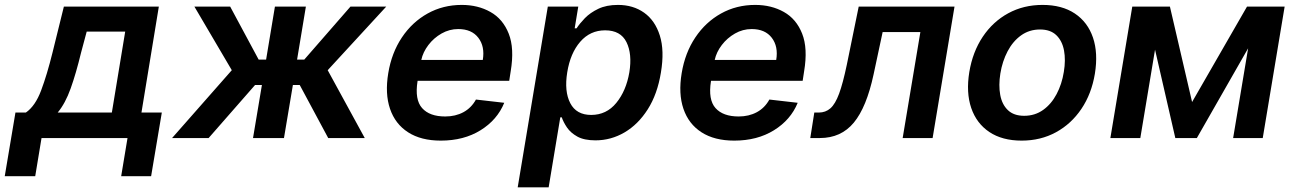

<svg xmlns="http://www.w3.org/2000/svg" viewBox="-73 -573 5371 797"><path d="M-53.3 158.4 -8.9 -105.8H34.4Q73.5 -132.8 97.8 -197.8Q122.2 -262.8 144.9 -354.4L192.1 -545.5H586.3L514.2 -105.8H598.7L554.3 158.4H430L456.3 0H99.4L73.2 158.4ZM166.5 -105.8H391.3L446.7 -441.8H286.9L263.5 -354.4Q242.5 -267.8 220.3 -205.8Q198.2 -143.8 166.5 -105.8Z M641.3 0 889.2 -281.6 734 -545.5H882.5L1000.7 -325.6H1031.6L1068.2 -545.5H1196.7L1160.2 -325.6H1190L1381.7 -545.5H1530.2L1287.3 -281.6L1441.1 0H1289.4L1171.2 -220.2H1142.8L1105.8 0H977.3L1014.2 -220.2H985.8L793 0Z M1756.7 10.7Q1674.7 10.7 1621.1 -23.8Q1567.5 -58.2 1546 -121.3Q1524.5 -184.3 1538.7 -269.5Q1552.6 -353.7 1595.2 -417.4Q1637.8 -481.2 1701.9 -516.9Q1766 -552.6 1843.8 -552.6Q1910.9 -552.6 1962.7 -523.4Q2014.6 -494.3 2038.7 -433.4Q2062.9 -372.5 2046.9 -277L2040.8 -237.6H1660.5L1660.2 -235.8Q1648.1 -159.1 1679.2 -124.3Q1710.2 -89.5 1775.2 -89.5Q1817.5 -89.5 1850.5 -107.2Q1883.5 -125 1902.7 -159.8L2020.2 -146.3Q1991.1 -75.3 1921.7 -32.3Q1852.3 10.7 1756.7 10.7ZM1675.8 -324.2H1931.1Q1940.3 -380 1912.6 -416.2Q1884.9 -452.4 1829.2 -452.4Q1792.3 -452.4 1759.9 -433.9Q1727.6 -415.5 1705.3 -386.2Q1682.9 -356.9 1675.8 -324.2Z M2076 204.5 2201 -545.5H2327.4L2312.5 -455.3H2320.3Q2333.1 -475.1 2354.9 -497.7Q2376.8 -520.2 2410.5 -536.4Q2444.2 -552.6 2492.2 -552.6Q2555.4 -552.6 2600.9 -520.2Q2646.3 -487.9 2666 -425.4Q2685.7 -362.9 2670.5 -272Q2655.9 -182.2 2615.9 -119.3Q2576 -56.5 2519.5 -23.4Q2463.1 9.6 2398.8 9.6Q2351.9 9.6 2323.7 -6Q2295.5 -21.7 2280.5 -43.9Q2265.6 -66.1 2258.9 -85.9H2252.8L2204.5 204.5ZM2281.6 -272.7Q2268.8 -193.5 2294.2 -144.7Q2319.6 -95.9 2381 -95.9Q2444.6 -95.9 2485.4 -146Q2526.3 -196 2539.4 -272.7Q2551.8 -349.1 2527.5 -398.1Q2503.2 -447.1 2438.9 -447.1Q2376.8 -447.1 2335.6 -399.7Q2294.4 -352.3 2281.6 -272.7Z M2974.8 10.7Q2892.8 10.7 2839.1 -23.8Q2785.5 -58.2 2764 -121.3Q2742.5 -184.3 2756.7 -269.5Q2770.6 -353.7 2813.2 -417.4Q2855.8 -481.2 2919.9 -516.9Q2984 -552.6 3061.8 -552.6Q3128.9 -552.6 3180.8 -523.4Q3232.6 -494.3 3256.7 -433.4Q3280.9 -372.5 3264.9 -277L3258.9 -237.6H2878.6L2878.2 -235.8Q2866.1 -159.1 2897.2 -124.3Q2928.3 -89.5 2993.3 -89.5Q3035.5 -89.5 3068.5 -107.2Q3101.6 -125 3120.7 -159.8L3238.3 -146.3Q3209.2 -75.3 3139.7 -32.3Q3070.3 10.7 2974.8 10.7ZM2893.8 -324.2H3149.1Q3158.4 -380 3130.7 -416.2Q3103 -452.4 3047.2 -452.4Q3010.3 -452.4 2978 -433.9Q2945.7 -415.5 2923.3 -386.2Q2900.9 -356.9 2893.8 -324.2Z M3290.5 0 3307.2 -105.8H3326Q3354 -105.8 3374.1 -123.4Q3394.2 -141 3410.2 -184.3Q3426.1 -227.6 3442.1 -304L3491.5 -545.5H3889.2L3798.3 0H3674L3747.5 -440H3590.9L3553.3 -264.2Q3524.1 -127.8 3471.2 -63.9Q3418.3 0 3330.3 0Z M4168 10.7Q4087.4 10.7 4033.9 -25Q3980.5 -60.7 3958.6 -124.8Q3936.8 -188.9 3950.6 -273.8Q3964.5 -357.6 4006.4 -420.3Q4048.3 -483 4112 -517.8Q4175.8 -552.6 4254.6 -552.6Q4335.2 -552.6 4388.7 -516.9Q4442.1 -481.2 4464 -416.9Q4485.8 -352.6 4471.9 -267Q4458.1 -183.6 4416 -121.1Q4373.9 -58.6 4310.4 -24Q4246.8 10.7 4168 10.7ZM4178.3 -92.3Q4223 -92.3 4257.1 -116.7Q4291.2 -141 4313 -182.4Q4334.9 -223.7 4343 -274.5Q4351.2 -323.5 4343.8 -363.5Q4336.3 -403.4 4311.8 -427Q4287.3 -450.6 4244.3 -450.6Q4199.6 -450.6 4165.5 -426.1Q4131.4 -401.6 4109.6 -360.1Q4087.7 -318.5 4079.5 -267.8Q4071.7 -218.8 4079 -179Q4086.3 -139.2 4110.8 -115.8Q4135.3 -92.3 4178.3 -92.3Z M4875.4 -149.5 5103.3 -545.5H5259.6L5168.7 0H5045.8L5108 -372.5L4895.2 0H4805.8L4721.6 -366.8L4660.5 0H4536.2L4627.1 -545.5H4783.4Z"/></svg>

Font: Inter UI Semi Bold
Style: Italic
Weight: 600
Italic angle: -9.39999°
Designer: Rasmus Andersson
Foundry: rsms
Version: 3.2;8d6f07862